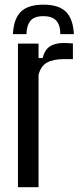

<svg xmlns="http://www.w3.org/2000/svg" viewBox="-20 -782 329 802"><path d="M55 0V-600H141V-539.5H158Q167 -574.5 188.8 -588.5Q210.5 -602.5 247 -602.5Q256.5 -602.5 266 -601.8Q275.5 -601 284.5 -600.5V-535H247.5Q201.5 -535 175.8 -520.2Q150 -505.5 141 -469V0ZM161.5 -762.5Q226 -762.5 255.8 -732.5Q285.5 -702.5 288.5 -639.5H232Q232 -677 215 -695.8Q198 -714.5 161.5 -714.5Q123 -714.5 107.2 -695.2Q91.5 -676 90.5 -639.5H34Q37 -703 67 -732.8Q97 -762.5 161.5 -762.5Z"/></svg>

Font: Big Shoulders
Style: Regular
Weight: 400
Designer: Patric King
Foundry: XO Type Co
Version: Version 2.002